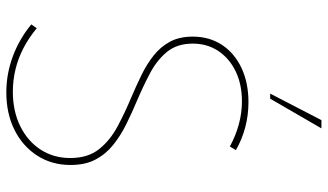

<svg xmlns="http://www.w3.org/2000/svg" viewBox="-234 -784 1031 604"><g transform="rotate(90 282.0 -481.5)"><path d="M290 -815.4H273.9L357.4 -976.6H383.3ZM56.2 -64 68.4 -81.1Q97.7 -56.6 129.9 -39.8Q162.1 -22.9 197 -14.4Q231.9 -5.9 268.1 -5.9Q329.1 -5.9 376.2 -29.1Q423.3 -52.2 450 -93Q476.6 -133.8 476.6 -186.5Q476.6 -242.2 448.7 -277.1Q420.9 -312 377.4 -335.2Q334 -358.4 286.1 -378.4Q250.5 -393.6 216.3 -410.2Q182.1 -426.8 154.5 -448.5Q127 -470.2 110.8 -500Q94.7 -529.8 94.7 -571.8Q94.7 -624 120.6 -663.6Q146.5 -703.1 193.1 -725.1Q239.7 -747.1 300.8 -747.1Q341.3 -747.1 379.6 -737.1Q418 -727.1 451.7 -707.5L440.4 -688.5Q406.7 -707 370.6 -716.8Q334.5 -726.6 298.3 -726.6Q245.1 -726.6 204.3 -707Q163.6 -687.5 140.1 -652.6Q116.7 -617.7 116.7 -571.8Q116.7 -522.5 142.8 -490.7Q168.9 -459 210.2 -437.3Q251.5 -415.5 297.4 -396Q334.5 -380.4 370.1 -362.8Q405.8 -345.2 434.8 -322Q463.9 -298.8 481.2 -266.4Q498.5 -233.9 498.5 -187.5Q498.5 -128.4 469.2 -82.8Q439.9 -37.1 388.4 -11.2Q336.9 14.6 270 14.6Q212.4 14.6 157.5 -5.6Q102.5 -25.9 56.2 -64Z"/></g></svg>

Font: Kumbh Sans Thin
Style: Regular
Weight: 250
Version: Version 1.004